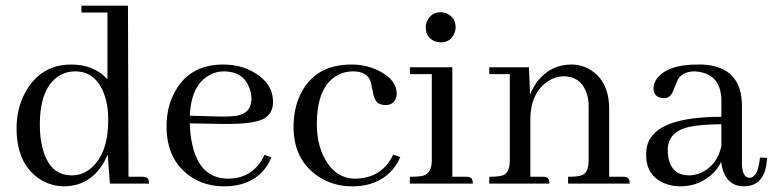

<svg xmlns="http://www.w3.org/2000/svg" viewBox="-20 -655 2762 685"><path d="M372.1 0 364.3 -103.5C332.4 -29.3 280.9 8.5 210 9.8C175.5 9.8 143.9 -0.3 115.2 -20.5C64.5 -57.6 39.1 -116.5 39.1 -197.3C39.1 -246.1 50.1 -290 72.3 -329.1C108.7 -392.9 162.8 -424.8 234.4 -424.8C288.4 -424.8 331.4 -407.2 363.3 -372.1V-610.4H270.5V-634.8H436.5L438.5 -24.4H487.3C491.2 -24.4 494.5 -24.1 497.1 -23.4C506.8 -22.1 511.7 -14.3 511.7 0ZM122.1 -209C122.1 -178.4 125.3 -151 131.8 -127C148.1 -61.8 182.9 -29.3 236.3 -29.3C263 -29.3 286.8 -38.7 307.6 -57.6C346.7 -92.8 366.2 -149.4 366.2 -227.5C366.2 -264.6 360.7 -296.9 349.6 -324.2C329.4 -375 295.6 -400.4 248 -400.4C229.2 -400.4 211.9 -396.2 196.3 -387.7C146.8 -360.4 122.1 -300.8 122.1 -209Z M778.3 -400.4C761.4 -400.4 745.4 -396.5 730.5 -388.7C684.9 -365.9 660.5 -317.1 657.2 -242.2L760.7 -239.3C790.7 -238.6 813.8 -239.9 830.1 -243.2C861.3 -250.3 877 -270.2 877 -302.7C877 -317.1 874.3 -330.4 869.1 -342.8C854.2 -381.2 823.9 -400.4 778.3 -400.4ZM948.2 -93.8C944.3 -84.6 939.8 -75.5 934.6 -66.4C901.4 -15.6 849.6 9.8 779.3 9.8C735 9.8 695.6 -1.6 661.1 -24.4C603.2 -63.5 574.2 -123.4 574.2 -204.1C574.2 -248.4 583.3 -288.1 601.6 -323.2C636.7 -391 695 -424.8 776.4 -424.8C818 -424.8 854.8 -415.4 886.7 -396.5C931.6 -370.4 954.1 -335.3 954.1 -291C954.1 -266.9 945.3 -248.4 927.7 -235.4C904.9 -219.1 853.8 -211.6 774.4 -212.9L657.2 -214.8C657.9 -187.5 660.8 -162.4 666 -139.6C683.6 -58.3 726.6 -17.6 794.9 -17.6C800.8 -17.6 807 -17.9 813.5 -18.6C864.3 -25.1 901 -53.1 923.8 -102.5Z M1027.3 -203.1C1027.3 -246.1 1035.5 -284.5 1051.8 -318.4C1086.3 -389.3 1147.1 -424.8 1234.4 -424.8C1269.5 -424.8 1302.1 -417.3 1332 -402.3C1374.3 -380.9 1395.5 -353.5 1395.5 -320.3C1395.5 -316.4 1394.9 -312.2 1393.6 -307.6C1387.7 -288.1 1373.7 -279 1351.6 -280.3C1343.8 -280.9 1336.6 -282.9 1330.1 -286.1C1319.7 -292.6 1312.5 -308.9 1308.6 -335C1306.6 -346 1305 -354.2 1303.7 -359.4C1296.5 -386.7 1275.4 -400.4 1240.2 -400.4C1217.4 -400.4 1196.6 -394.5 1177.7 -382.8C1132.8 -354.2 1110.4 -297.2 1110.4 -211.9C1110.4 -163.7 1120.1 -122.1 1139.6 -86.9C1165.7 -40.7 1201.8 -17.6 1248 -17.6C1253.3 -17.6 1258.5 -17.9 1263.7 -18.6C1319 -23.8 1358.7 -52.1 1382.8 -103.5L1408.2 -94.7C1403.6 -83.7 1397.5 -72.6 1389.6 -61.5C1355.1 -14 1304 9.8 1236.3 9.8C1190.8 9.8 1150.1 -2.3 1114.3 -26.4C1056.3 -65.4 1027.3 -124.3 1027.3 -203.1Z M1642.6 -24.4C1645.8 -24.4 1649.1 -24.1 1652.3 -23.4C1662.1 -22.1 1667 -14.3 1667 0H1442.4V-24.4C1464.5 -24.4 1480.5 -25.7 1490.2 -28.3C1510.4 -34.8 1520.5 -53.1 1520.5 -83V-390.6H1442.4V-415H1593.8V-24.4ZM1605.5 -557.6C1605.5 -549.8 1603.8 -542.3 1600.6 -535.2C1591.5 -514.3 1575.5 -503.9 1552.7 -503.9C1545.6 -503.9 1538.4 -505.2 1531.2 -507.8C1509.8 -516.9 1499 -533.5 1499 -557.6C1499 -565.4 1500.7 -572.9 1503.9 -580.1C1513.7 -600.9 1529.9 -611.3 1552.7 -611.3C1559.9 -611.3 1567.4 -609.7 1575.2 -606.4C1595.4 -596.7 1605.5 -580.4 1605.5 -557.6Z M1916 -24.4C1919.9 -24.4 1923.2 -24.1 1925.8 -23.4C1935.5 -22.1 1940.4 -14.3 1940.4 0H1725.6V-24.4C1747.7 -24.4 1763.7 -26 1773.4 -29.3C1790.4 -35.2 1798.8 -53.1 1798.8 -83V-390.6H1725.6V-415H1867.2L1871.1 -317.4C1878.3 -335.6 1887.7 -352.2 1899.4 -367.2C1930.7 -405.6 1970.4 -424.8 2018.6 -424.8C2042.6 -424.8 2065.1 -418.6 2085.9 -406.2C2130.9 -378.3 2153.3 -331.7 2153.3 -266.6V-24.4H2202.1C2206.1 -24.4 2209.3 -24.1 2211.9 -23.4C2221.7 -22.1 2226.6 -14.3 2226.6 0H2006.8V-24.4C2029 -24.4 2044.9 -26 2054.7 -29.3C2071.6 -35.2 2080.1 -53.1 2080.1 -83V-276.4C2080.1 -295.2 2077.1 -312.2 2071.3 -327.1C2057 -364.3 2029.9 -382.8 1990.2 -382.8C1972 -382.8 1954.1 -377.3 1936.5 -366.2C1895.5 -339.5 1874 -295.9 1872.1 -235.4V-24.4Z M2632.8 9.8C2587.2 9.1 2560.5 -20.2 2552.7 -78.1C2546.9 -64.5 2538.1 -51.4 2526.4 -39.1C2493.8 -6.5 2453.8 9.8 2406.2 9.8C2386.7 9.8 2368.2 6.2 2350.6 -1C2307 -19.2 2285.2 -53.1 2285.2 -102.5C2285.2 -116.9 2287.1 -130.2 2291 -142.6C2313.2 -206.4 2400.7 -238.3 2553.7 -238.3V-299.8C2551.8 -363 2520.2 -396.5 2459 -400.4C2432.9 -400.4 2413.7 -392.3 2401.4 -376C2398.1 -371.4 2391.9 -357.1 2382.8 -333C2375.7 -314.1 2364.6 -304.7 2349.6 -304.7C2346.4 -304.7 2343.1 -305 2339.8 -305.7C2321 -308.9 2311.5 -320.6 2311.5 -340.8C2311.5 -351.9 2315.4 -363 2323.2 -374C2348 -407.9 2396.8 -424.8 2469.7 -424.8H2487.3C2580.4 -419.6 2627 -370.4 2627 -277.3V-71.3C2627.6 -38.7 2636.4 -21.8 2653.3 -20.5C2674.2 -21.2 2686.8 -45.2 2691.4 -92.8L2716.8 -91.8C2716.8 -88.5 2716.5 -85 2715.8 -81.1C2710.6 -20.5 2682.9 9.8 2632.8 9.8ZM2438.5 -29.3C2452.8 -29.3 2467.4 -32.6 2482.4 -39.1C2520.2 -57.3 2543.9 -88.9 2553.7 -133.8V-211.9C2502.9 -211.3 2464.2 -208 2437.5 -202.1C2387.4 -190.4 2362.3 -162.8 2362.3 -119.1C2362.3 -108.1 2363.3 -98 2365.2 -88.9C2374.3 -49.2 2398.8 -29.3 2438.5 -29.3Z"/></svg>

Font: Abhaya Libre
Style: Regular
Weight: 400
Designer: Pushpananda Ekanayake, Sol Matas, Pathum Egodawatta
Foundry: Mooniak
Version: Version 1.041; ; ttfautohint (v1.5)